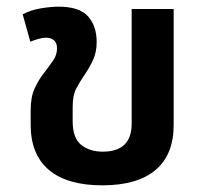

<svg xmlns="http://www.w3.org/2000/svg" viewBox="-20 -544 615 576"><path d="M287 12Q182 12 127 -34Q72 -80 72 -170V-213Q72 -253 84 -279Q96 -305 112 -325Q128 -346 139.5 -362.5Q151 -379 151 -399Q151 -416 141.5 -423.5Q132 -431 118 -431Q108 -431 96 -427.5Q84 -424 71 -419L48 -501Q72 -514 102.5 -519Q133 -524 156 -524Q218 -524 244 -495Q270 -466 270 -418Q270 -388 259.5 -365Q249 -342 234 -320Q219 -298 208.5 -278Q198 -258 198 -223V-180Q198 -130 223.5 -109.5Q249 -89 288 -89Q375 -89 375 -173V-517H501V-169Q501 -80 446.5 -34Q392 12 287 12Z"/></svg>

Font: Noto Sans Thai UI SemBd
Style: Regular
Weight: 600
Designer: Monotype Design Team
Foundry: Monotype Imaging Inc.
Version: Version 2.000;GOOG;noto-source:20170915:90ef993387c0